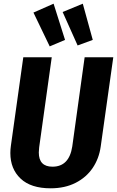

<svg xmlns="http://www.w3.org/2000/svg" viewBox="-20 -1003 633 1039"><path d="M525 -210Q516 -145 481.5 -94Q447 -43 389 -13.5Q331 16 254 16Q147 16 91.5 -36.5Q36 -89 36 -175Q36 -194 39 -215L106 -693H260L192 -206Q190 -186 190 -178Q190 -101 264 -101Q354 -101 371 -210L438 -693H593ZM270 -983 332 -787 249 -752 161 -935ZM428 -983 482 -787 400 -757 319 -938Z"/></svg>

Font: Fira Sans Condensed
Style: Bold Italic
Weight: 700
Width: 3
Italic angle: -8°
Designer: Carrois Corporate & Edenspiekermann AG
Foundry: Carrois Corporate GbR & Edenspiekermann AG
Version: Version 4.203